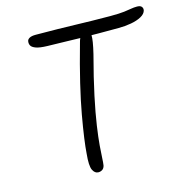

<svg xmlns="http://www.w3.org/2000/svg" viewBox="-107 -812 898 926"><g transform="rotate(-15 342.5 -349.0)"><path d="M272 13Q254 13 244 -8Q234 -29 240 -89Q242 -119 248.5 -166Q255 -213 266.5 -277.5Q278 -342 298 -426Q318 -510 348 -616Q353 -636 363 -648Q373 -660 386 -660Q409 -660 410.5 -635Q412 -610 396 -544Q366 -431 348.5 -348Q331 -265 322.5 -206.5Q314 -148 311 -110Q308 -72 307 -49Q306 -26 304 -13Q301 1 292 7Q283 13 272 13ZM546 -634Q489 -634 444 -634Q399 -634 359.5 -635Q320 -636 279.5 -637Q239 -638 192 -639Q153 -640 134.5 -647Q116 -654 111 -664Q106 -674 108 -685Q109 -694 119.5 -700Q130 -706 151 -706Q213 -706 260 -705Q307 -704 347.5 -703Q388 -702 429.5 -701Q471 -700 522 -700Q568 -700 592 -703Q616 -706 629 -708.5Q642 -711 658 -711Q674 -711 680.5 -703.5Q687 -696 685 -685Q681 -668 660 -656.5Q639 -645 608.5 -639.5Q578 -634 546 -634Z"/></g></svg>

Font: Shantell Sans Light
Style: Italic
Weight: 300
Italic angle: -11°
Designer: Stephen Nixon, Anya Danilova, Shantell Martin
Foundry: Arrow Type
Version: Version 1.008;[ac192a2d6]